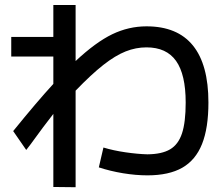

<svg xmlns="http://www.w3.org/2000/svg" viewBox="-20 -742 904 775"><path d="M378.9 -66.4 397.5 -146.5Q438 -134.3 486.8 -127.2Q535.6 -120.1 575.2 -119.1Q633.3 -119.6 666.5 -139.2Q699.7 -158.7 714.6 -203.6Q729.5 -248.5 729.5 -328.1Q729.5 -441.4 690.7 -496.1Q651.9 -550.8 571.3 -550.8Q528.3 -550.8 487.1 -534.4Q445.8 -518.1 397.2 -480Q348.6 -441.9 285.2 -376V13.7L195.3 12.7V-282.2Q158.7 -235.8 102.5 -158.2Q98.6 -153.8 85.9 -136.7L33.2 -212.9Q128.9 -331.1 195.3 -403.3V-513.7H25.4V-592.8H195.3V-721.7H285.2V-495.6Q366.7 -571.8 433.1 -603.8Q499.5 -635.7 571.3 -635.7Q695.8 -635.7 758.5 -558.6Q821.3 -481.4 821.3 -328.1Q821.3 -225.1 795.4 -160.4Q769.5 -95.7 715.6 -64.9Q661.6 -34.2 575.2 -34.2Q528.3 -34.2 476.6 -42.7Q424.8 -51.3 378.9 -66.4Z"/></svg>

Font: Pretendard GOV Medium
Style: Regular
Weight: 500
Designer: Base glyphs from Inter by Rasmus Andersson; Hangeul glyphs from Noto Sans CJK(Source Han Sans) by Jang Soo-young and Kan
Foundry: Kil Hyung-jin
Version: Version 1.309